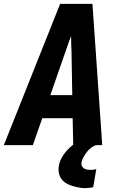

<svg xmlns="http://www.w3.org/2000/svg" viewBox="-32 -755 652 999"><path d="M-12 0 281 -735H449L500 0H349L346 -140H188L139 0ZM344 -260 340 -490Q339 -509 338.5 -528.5Q338 -548 338 -567Q330 -548 323.5 -528.5Q317 -509 310 -490L230 -260ZM413 224Q395 224 377.5 220.5Q360 217 343 212Q326 207 311.5 198Q297 189 287.5 176Q278 163 274.5 145.5Q271 128 274 110Q277 88 288 67.5Q299 47 314.5 29.5Q330 12 348.5 -2Q367 -16 388 -25.5Q409 -35 431 -40Q453 -45 474 -45L467 0Q453 5 440.5 15Q428 25 419 37Q410 49 402 63Q394 77 392 91Q390 100 394 108.5Q398 117 405.5 121.5Q413 126 421.5 127.5Q430 129 440 129Q447 129 454.5 128Q462 127 469 125L453 219Q443 221 433 222.5Q423 224 413 224Z"/></svg>

Font: Iosevka Heavy Extended
Style: Italic
Weight: 900
Width: 7
Italic angle: -9°
Monospace: yes
Designer: Belleve Invis
Foundry: Belleve Invis
Version: Version 32.5.0; ttfautohint (v1.8.4)